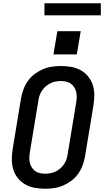

<svg xmlns="http://www.w3.org/2000/svg" viewBox="-20 -1147 640 1175"><path d="M256 8Q224 8 193 2.5Q162 -3 136 -17.5Q110 -32 90.5 -55.5Q71 -79 62 -107.5Q53 -136 52.5 -168Q52 -200 57 -232L109 -547Q114 -574 124 -601Q134 -628 151 -652Q168 -676 192 -694Q216 -712 243 -723.5Q270 -735 298 -739Q326 -743 353 -743Q385 -743 416 -737.5Q447 -732 473.5 -717.5Q500 -703 519 -679.5Q538 -656 547.5 -627.5Q557 -599 557 -567Q557 -535 552 -503L500 -188Q495 -161 485 -134Q475 -107 458 -83Q441 -59 417 -41Q393 -23 366 -11.5Q339 0 311 4Q283 8 256 8ZM257 -84Q273 -84 289 -87Q305 -90 320.5 -97.5Q336 -105 349 -116.5Q362 -128 371.5 -142Q381 -156 386.5 -171.5Q392 -187 394 -203L446 -518Q449 -535 449.5 -551.5Q450 -568 446.5 -583.5Q443 -599 434.5 -612.5Q426 -626 413.5 -635Q401 -644 385 -647.5Q369 -651 352 -651Q336 -651 320 -648Q304 -645 288.5 -637.5Q273 -630 260 -618.5Q247 -607 237.5 -593Q228 -579 222.5 -563.5Q217 -548 215 -532L163 -217Q160 -200 159.5 -183.5Q159 -167 162.5 -151.5Q166 -136 174.5 -122.5Q183 -109 195.5 -100Q208 -91 224 -87.5Q240 -84 257 -84ZM307 -814 331 -956H474L450 -814ZM252 -1053V-1127H597V-1053Z"/></svg>

Font: Iosevka SS04 SmBd Ex Obl
Style: Regular
Weight: 600
Width: 7
Italic angle: -9°
Monospace: yes
Designer: Belleve Invis
Foundry: Belleve Invis
Version: Version 19.0.0; ttfautohint (v1.8.4)